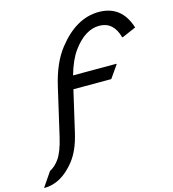

<svg xmlns="http://www.w3.org/2000/svg" viewBox="-205 -858 1068 1184"><g transform="rotate(-15 328.5 -266.0)"><path d="M-69.8 214.8 -68.4 210 -8.3 122.1Q25.4 105.5 52.2 67.4Q82 24.9 102.5 -63.5L172.9 -368.7Q206.1 -512.2 272.5 -596.7Q390.1 -747.1 534.7 -747.1Q680.7 -747.1 727.5 -596.7L639.6 -558.6H634.8Q606.4 -664.1 515.6 -664.1Q424.8 -664.1 347.7 -558.6Q308.1 -504.4 281.2 -410.2H558.6L557.6 -405.3L502.9 -327.1H261.2L200.2 -63.5Q175.8 42 126.5 104.5Q39.6 214.8 -69.8 214.8Z"/></g></svg>

Font: Nova Script
Style: Regular
Weight: 400
Italic angle: -13°
Version: Version 2.001